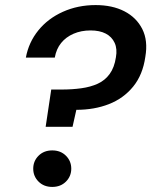

<svg xmlns="http://www.w3.org/2000/svg" viewBox="-20 -732 597 757"><path d="M160 -232 182 -379H224Q264 -379 300.5 -384Q337 -389 365.5 -402Q394 -415 412.5 -440.5Q431 -466 437 -506Q443 -539 432 -563Q421 -587 397 -599.5Q373 -612 337 -612Q300 -612 270 -599Q240 -586 221 -562.5Q202 -539 196 -505H82Q93 -565 131 -612Q169 -659 228 -685.5Q287 -712 357 -712Q423 -712 470.5 -687.5Q518 -663 541 -617.5Q564 -572 553 -508Q543 -437 505 -390.5Q467 -344 409.5 -321.5Q352 -299 281 -299L266 -232ZM186 5Q153 5 132 -16Q111 -37 111 -67Q111 -97 132 -118Q153 -139 186 -139Q219 -139 240 -118Q261 -97 261 -67Q261 -37 240 -16Q219 5 186 5Z"/></svg>

Font: DM Sans 10pt SemiBold
Style: Italic
Weight: 600
Italic angle: -10°
Version: Version 4.004;gftools[0.9.30]